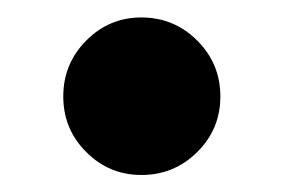

<svg xmlns="http://www.w3.org/2000/svg" viewBox="-20 -326 324 220"><path d="M142 -125.5Q105 -125.5 78.8 -151.8Q52.5 -178 52.5 -215.5Q52.5 -253 78.8 -279.5Q105 -306 142 -306Q179.5 -306 206 -279.5Q232.5 -253 232.5 -215.5Q232.5 -178 206 -151.8Q179.5 -125.5 142 -125.5Z"/></svg>

Font: League Spartan
Style: Bold
Weight: 700
Foundry: The League of Moveable Type
Version: Version 2.002